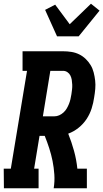

<svg xmlns="http://www.w3.org/2000/svg" viewBox="-35 -1010 555 1030"><path d="M-14 0 -15 -105H23L110 -630H86V-735H303Q326 -735 348 -731.5Q370 -728 389.5 -718.5Q409 -709 424.5 -694Q440 -679 451 -661Q462 -643 467.5 -621.5Q473 -600 475.5 -578Q478 -556 476 -533Q474 -510 470 -487Q466 -458 456.5 -428Q447 -398 429.5 -371.5Q412 -345 386.5 -324.5Q361 -304 331 -293Q349 -248 362 -201Q375 -154 380 -105H431V0H253Q259 -37 256.5 -74Q254 -111 247 -146Q240 -181 229 -215Q218 -249 205 -281H177L148 -105H172V0ZM195 -386H257Q270 -386 282.5 -391.5Q295 -397 305.5 -406.5Q316 -416 323 -428Q330 -440 335 -452.5Q340 -465 343 -478Q346 -491 348 -504Q350 -517 351.5 -530Q353 -543 352.5 -556Q352 -569 350 -581.5Q348 -594 342.5 -605Q337 -616 326.5 -623Q316 -630 303 -630H235ZM271 -815 207 -957 261 -985 339 -880 453 -990 499 -953 387 -815Z"/></svg>

Font: Iosevka Curly Slab Extrabold
Style: Italic
Weight: 800
Italic angle: -9°
Monospace: yes
Designer: Belleve Invis
Foundry: Belleve Invis
Version: Version 22.1.2; ttfautohint (v1.8.4)